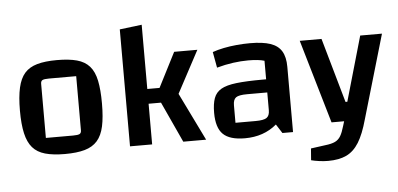

<svg xmlns="http://www.w3.org/2000/svg" viewBox="-54 -776 2201 1063"><g transform="rotate(-5 1046.0 -244.5)"><path d="M281 11Q215 11 171 -1.5Q127 -14 101.5 -43.5Q76 -73 64.5 -123.5Q53 -174 53 -250Q53 -326 64.5 -377Q76 -428 101.5 -457Q127 -486 171 -498.5Q215 -511 281 -511Q348 -511 392 -499Q436 -487 462 -457.5Q488 -428 498.5 -377Q509 -326 509 -250Q509 -174 498 -123.5Q487 -73 461 -43.5Q435 -14 391 -1.5Q347 11 281 11ZM183 -87H334Q361 -87 370.5 -92Q380 -97 380 -112V-413H229Q202 -413 192.5 -408Q183 -403 183 -388Z M835 -226H766V0H643V-650L766 -665V-308H834L932 -500H1061L936 -266L1066 0H939Z M1281 11Q1197 11 1160 -25Q1123 -61 1123 -144Q1123 -194 1134.5 -225.5Q1146 -257 1175.5 -274Q1205 -291 1261 -297.5Q1317 -304 1407 -304H1456V-231H1314Q1268 -231 1252 -219.5Q1236 -208 1236 -176V-79H1348Q1393 -79 1409.5 -90.5Q1426 -102 1426 -132V-407Q1394 -417 1336 -417Q1296 -417 1252 -411Q1208 -405 1161 -392L1145 -480Q1173 -490 1207.5 -497Q1242 -504 1280 -507.5Q1318 -511 1354 -511Q1425 -511 1467.5 -496.5Q1510 -482 1529.5 -449.5Q1549 -417 1549 -363V0H1490L1458 -50Q1386 11 1281 11Z M1766 -35 1630 -500H1751L1853 -141H1863L1966 -500H2087L1951 -35ZM1729 176Q1705 176 1679.5 172.5Q1654 169 1635 164L1640 99L1720 88Q1756 84 1775.5 74.5Q1795 65 1806.5 45.5Q1818 26 1828 -9L1836 -35H1951Q1929 45 1900.5 91Q1872 137 1831 156.5Q1790 176 1729 176Z"/></g></svg>

Font: Changa ExtraLight Medium
Style: Regular
Weight: 500
Version: Version 3.002; ttfautohint (v1.8.2)